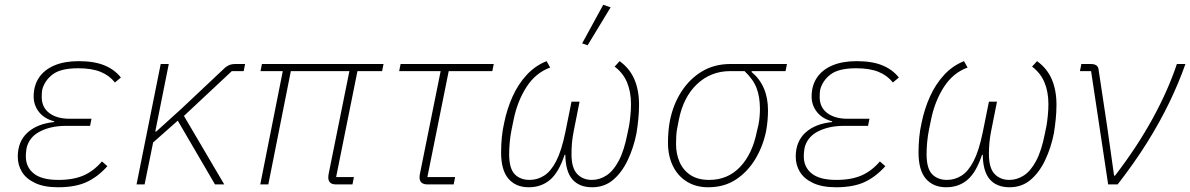

<svg xmlns="http://www.w3.org/2000/svg" viewBox="-20 -778 5021 810"><path d="M410 -97 433 -77Q393 -32 345.5 -10Q298 12 225 12Q166 12 128 -6Q90 -24 72.5 -53Q55 -82 55 -117Q55 -181 96 -218.5Q137 -256 208 -263L209 -266Q167 -277 144.5 -305.5Q122 -334 122 -371Q122 -417 144.5 -450.5Q167 -484 209.5 -502Q252 -520 312 -520Q377 -520 420 -502.5Q463 -485 490 -451L465 -430Q441 -460 404 -475Q367 -490 310 -490Q236 -490 202 -464Q168 -438 158 -399Q157 -393 156.5 -385.5Q156 -378 156 -369Q156 -325 188 -301Q220 -277 273 -277H366L360 -247H258Q195 -247 149 -223.5Q103 -200 92 -153Q90 -141 89.5 -132.5Q89 -124 89 -118Q89 -73 122.5 -46Q156 -19 226 -19Q290 -19 333 -38Q376 -57 410 -97Z M887 0 730 -269 626 -177 590 0H556L658 -508H692L635 -223H639L744 -318L930 -493Q940 -501 949.5 -504.5Q959 -508 972 -508H1014L1008 -478H958L756 -289L926 0Z M1467 0H1398Q1381 0 1373 -7.5Q1365 -15 1365 -29Q1365 -34 1365.5 -38Q1366 -42 1367 -47L1454 -478H1207L1112 0H1078L1173 -478H1079L1085 -508H1598L1592 -478H1488L1398 -31H1473Z M1894 0H1784Q1767 0 1758.5 -7.5Q1750 -15 1750 -29Q1750 -34 1750.5 -38.5Q1751 -43 1752 -47L1839 -478H1664L1670 -508H2063L2057 -478H1873L1783 -31H1900Z M2425 -349 2400 -223Q2395 -198 2393 -175Q2391 -152 2391 -128Q2391 -69 2415 -44Q2439 -19 2477 -19Q2509 -19 2538 -37.5Q2567 -56 2590 -99Q2613 -142 2627 -214L2634 -248Q2637 -265 2639.5 -290.5Q2642 -316 2642 -339Q2642 -390 2625.5 -430Q2609 -470 2573 -497L2594 -520Q2636 -490 2656 -444Q2676 -398 2676 -336Q2676 -307 2673 -276.5Q2670 -246 2665 -215Q2653 -155 2628.5 -103Q2604 -51 2567 -19.5Q2530 12 2478 12Q2424 12 2395 -21Q2366 -54 2365 -125H2362Q2337 -50 2300 -19Q2263 12 2211 12Q2156 12 2125 -24Q2094 -60 2094 -135Q2094 -166 2097 -198Q2100 -230 2107 -260Q2119 -319 2142.5 -371Q2166 -423 2202 -462Q2238 -501 2286 -520L2301 -493Q2240 -471 2201.5 -411.5Q2163 -352 2147 -274L2138 -230Q2133 -205 2130.5 -178.5Q2128 -152 2128 -128Q2128 -67 2151.5 -43Q2175 -19 2214 -19Q2247 -19 2275.5 -37Q2304 -55 2326.5 -98.5Q2349 -142 2365 -220L2391 -349ZM2556 -747 2459 -587 2436 -595 2525 -758Z M3294 -478H3151V-474Q3185 -446 3202.5 -405.5Q3220 -365 3220 -313Q3220 -291 3218 -269Q3216 -247 3212 -225Q3199 -161 3166.5 -107Q3134 -53 3084.5 -20.5Q3035 12 2968 12Q2915 12 2876.5 -12.5Q2838 -37 2818 -79.5Q2798 -122 2798 -176Q2798 -200 2800 -223.5Q2802 -247 2806 -268Q2820 -338 2855 -392Q2890 -446 2942 -477Q2994 -508 3062 -508H3300ZM3121 -478H3061Q2979 -478 2921 -423.5Q2863 -369 2844 -273L2837 -237Q2834 -222 2833 -205.5Q2832 -189 2832 -171Q2832 -129 2847 -94.5Q2862 -60 2893 -39.5Q2924 -19 2972 -19Q3050 -19 3102 -73.5Q3154 -128 3173 -223L3180 -253Q3183 -268 3184.5 -285.5Q3186 -303 3186 -318Q3186 -369 3172 -406Q3158 -443 3121 -478Z M3692 -97 3715 -77Q3675 -32 3627.5 -10Q3580 12 3507 12Q3448 12 3410 -6Q3372 -24 3354.5 -53Q3337 -82 3337 -117Q3337 -181 3378 -218.5Q3419 -256 3490 -263L3491 -266Q3449 -277 3426.5 -305.5Q3404 -334 3404 -371Q3404 -417 3426.5 -450.5Q3449 -484 3491.5 -502Q3534 -520 3594 -520Q3659 -520 3702 -502.5Q3745 -485 3772 -451L3747 -430Q3723 -460 3686 -475Q3649 -490 3592 -490Q3518 -490 3484 -464Q3450 -438 3440 -399Q3439 -393 3438.5 -385.5Q3438 -378 3438 -369Q3438 -325 3470 -301Q3502 -277 3555 -277H3648L3642 -247H3540Q3477 -247 3431 -223.5Q3385 -200 3374 -153Q3372 -141 3371.5 -132.5Q3371 -124 3371 -118Q3371 -73 3404.5 -46Q3438 -19 3508 -19Q3572 -19 3615 -38Q3658 -57 3692 -97Z M4186 -349 4161 -223Q4156 -198 4154 -175Q4152 -152 4152 -128Q4152 -69 4176 -44Q4200 -19 4238 -19Q4270 -19 4299 -37.5Q4328 -56 4351 -99Q4374 -142 4388 -214L4395 -248Q4398 -265 4400.5 -290.5Q4403 -316 4403 -339Q4403 -390 4386.5 -430Q4370 -470 4334 -497L4355 -520Q4397 -490 4417 -444Q4437 -398 4437 -336Q4437 -307 4434 -276.5Q4431 -246 4426 -215Q4414 -155 4389.5 -103Q4365 -51 4328 -19.5Q4291 12 4239 12Q4185 12 4156 -21Q4127 -54 4126 -125H4123Q4098 -50 4061 -19Q4024 12 3972 12Q3917 12 3886 -24Q3855 -60 3855 -135Q3855 -166 3858 -198Q3861 -230 3868 -260Q3880 -319 3903.5 -371Q3927 -423 3963 -462Q3999 -501 4047 -520L4062 -493Q4001 -471 3962.5 -411.5Q3924 -352 3908 -274L3899 -230Q3894 -205 3891.5 -178.5Q3889 -152 3889 -128Q3889 -67 3912.5 -43Q3936 -19 3975 -19Q4008 -19 4036.5 -37Q4065 -55 4087.5 -98.5Q4110 -142 4126 -220L4152 -349Z M4695 0H4655L4583 -478H4536L4542 -508H4581Q4597 -508 4605.5 -502Q4614 -496 4615 -482L4651 -243L4680 -37H4684Q4777 -158 4842.5 -277.5Q4908 -397 4945 -508H4981Q4954 -431 4914.5 -348.5Q4875 -266 4820.5 -178.5Q4766 -91 4695 0Z"/></svg>

Font: IBM Plex Sans ExtraLight
Style: Italic
Weight: 250
Italic angle: -11.31°
Designer: Mike Abbink, Paul van der Laan, Pieter van Rosmalen
Foundry: Bold Monday
Version: Version 3.201